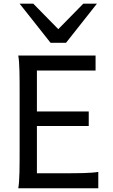

<svg xmlns="http://www.w3.org/2000/svg" viewBox="-20 -1011 606 1031"><path d="M178.2 -412.6V-632.3H493.2V-712.9H78.1C85.4 -673.8 85.4 -596.7 85.4 -500.5V-212.4C85.4 -116.2 85.4 -39.1 78.1 0H507.8V-87.9C468.8 -81.1 403.3 -80.6 307.1 -80.6H178.2V-334.5H456.5V-412.6ZM85.4 -991.2 251.5 -781.2H334.5L500.5 -991.2H427.2L293 -854.5L158.7 -991.2Z"/></svg>

Font: Andika
Style: Regular
Weight: 400
Designer: Victor Gaultney, Annie Olsen, Julie Remington, Don Collingsworth, Eric Hays
Foundry: SIL International
Version: Version 1.000